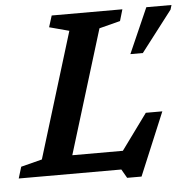

<svg xmlns="http://www.w3.org/2000/svg" viewBox="-75 -760 848 851"><g transform="rotate(-5 349.0 -334.0)"><path d="M392 -632 223 -82H448L564 -241H637.5L520.5 39H456.5L434 0H-22.5L-7 -51L87 -75L258 -632.5L170 -656L186 -707H500.5L485.5 -656ZM518.5 -506 607 -707H719L713 -687L574 -506Z"/></g></svg>

Font: Newsreader 6pt Medium
Style: Italic
Weight: 500
Italic angle: -17°
Designer: Hugues Gentile
Foundry: Production Type
Version: Version 1.003; ttfautohint (v1.8.3)